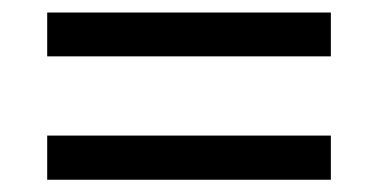

<svg xmlns="http://www.w3.org/2000/svg" viewBox="-20 -507 612 310"><path d="M56.2 -416V-486.8H514.2V-416ZM56.2 -216.8V-288.1H514.2V-216.8Z"/></svg>

Font: Defago Noto Sans
Style: Regular
Weight: 400
Designer: John M. Durdin
Foundry: Lao IT Dev Co., Ltd.
Version: Version 1.000 2007 initial release